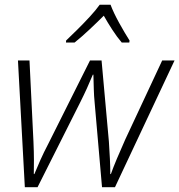

<svg xmlns="http://www.w3.org/2000/svg" viewBox="-20 -784 751 804"><path d="M84 0 55.2 -530.8H103.5L120.1 -190.9Q122.1 -146.5 122.1 -113.8Q122.1 -81.1 121.6 -55.2H124Q134.8 -81.5 148.7 -113Q162.6 -144.5 183.6 -184.6L356.9 -530.8H405.3L436 -190.9Q438.5 -153.3 440.2 -118.9Q441.9 -84.5 441.9 -55.2H444.3Q454.6 -84 469.2 -118.7Q483.9 -153.3 504.4 -199.7L659.2 -530.8H710.9L461.4 0H407.2L376.5 -352.1Q373.5 -382.8 372.8 -409.7Q372.1 -436.5 371.1 -471.2H368.7Q356 -440.4 344.2 -414.6Q332.5 -388.7 315.9 -355.5L137.2 0ZM256.3 -606 256.8 -614.3Q276.9 -633.3 304 -660.2Q331.1 -687 356.7 -714.8Q382.3 -742.7 397.5 -764.2H442.9Q455.6 -730.5 479.2 -687.7Q502.9 -645 522.5 -614.3L521.5 -606H489.7Q469.7 -629.4 450 -659.9Q430.2 -690.4 414.6 -718.3Q386.7 -690.4 354.5 -660.2Q322.3 -629.9 292.5 -606Z"/></svg>

Font: Open Sans Light
Style: Italic
Weight: 300
Italic angle: -12°
Designer: Monotype Design Team
Foundry: Monotype Imaging Inc.
Version: Version 3.003; ttfautohint (v1.8.4)